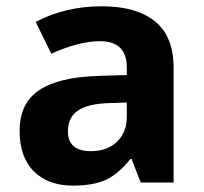

<svg xmlns="http://www.w3.org/2000/svg" viewBox="-20 -577 644 607"><path d="M424.8 0 396 -74.2H392.1Q354.5 -26.9 314.7 -8.5Q274.9 9.8 210.9 9.8Q132.3 9.8 87.2 -35.2Q42 -80.1 42 -163.1Q42 -250 102.8 -291.3Q163.6 -332.5 286.1 -336.9L380.9 -339.8V-363.8Q380.9 -446.8 295.9 -446.8Q230.5 -446.8 142.1 -407.2L92.8 -507.8Q187 -557.1 301.8 -557.1Q411.6 -557.1 470.2 -509.3Q528.8 -461.4 528.8 -363.8V0ZM380.9 -252.9 323.2 -251Q258.3 -249 226.6 -227.5Q194.8 -206.1 194.8 -162.1Q194.8 -99.1 267.1 -99.1Q318.8 -99.1 349.9 -128.9Q380.9 -158.7 380.9 -208Z"/></svg>

Font: Samim FD
Style: Bold-FD
Weight: 700
Foundry: DejaVu fonts team - Redesigned by Saber Rastikerdar
Version: Version 4.0.1